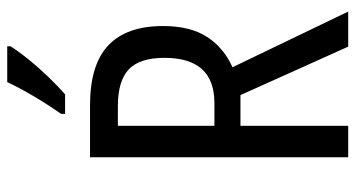

<svg xmlns="http://www.w3.org/2000/svg" viewBox="-246 -737 983 531"><g transform="rotate(-90 245.5 -471.5)"><path d="M220 -714Q332 -714 385.5 -663.5Q439 -613 439 -512Q439 -437 409 -390.5Q379 -344 325 -320L479 0H382L248 -298H163V0H76V-714ZM218 -637H163V-370H226Q351 -370 351 -508Q351 -577 319 -607Q287 -637 218 -637ZM383 -943V-934Q370 -913 347 -884.5Q324 -856 297.5 -828.5Q271 -801 250 -783H196V-794Q222 -831 245 -870Q268 -909 284 -943Z"/></g></svg>

Font: Avrile Sans Condensed
Style: Regular
Weight: 400
Width: 3
Designer: Monotype Design Team
Foundry: Monotype Imaging Inc.
Version: Version 2.001;September 10, 2019;FontCreator 11.5.0.2425 64-